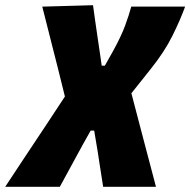

<svg xmlns="http://www.w3.org/2000/svg" viewBox="-106 -526 732 738"><path d="M-86 192Q-57 148 -14.8 84.2Q27.5 20.5 78 -55.5L143.5 -155L117.5 -260Q102.5 -319 87 -380.2Q71.5 -441.5 56.5 -500.5L251.5 -506Q255 -479.5 260 -445Q265 -410.5 269.8 -377.5Q274.5 -344.5 278 -322L285 -273.5H297L329 -330.5Q359.5 -386 374.8 -427.2Q390 -468.5 398.5 -500.5H605.5Q587.5 -450.5 556.5 -388Q525.5 -325.5 471.5 -258.5L399 -167.5L437 -22.5Q456 50.5 468.8 98.2Q481.5 146 493.5 192H290.5Q285 158 279.8 123.8Q274.5 89.5 269 53.5L256 -24H242.5L213 28.5Q183.5 82 161.8 122.5Q140 163 124 192Z"/></svg>

Font: Commissioner ExtraBold
Style: Italic
Weight: 800
Italic angle: -12°
Designer: Kostas Bartsokas
Foundry: Kostas Bartsokas
Version: Version 1.000; ttfautohint (v1.8.3)